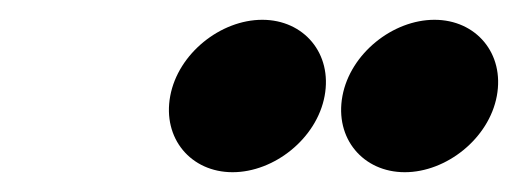

<svg xmlns="http://www.w3.org/2000/svg" viewBox="-20 -711 523 194"><path d="M152 -614C144 -571 173 -537 215 -537C257 -537 300 -571 308 -614C316 -657 287 -691 245 -691C203 -691 160 -657 152 -614ZM326 -614C318 -571 347 -537 389 -537C431 -537 474 -571 482 -614C490 -657 461 -691 419 -691C377 -691 334 -657 326 -614Z"/></svg>

Font: Charger EcoBlack
Style: Obl
Weight: 1000
Designer: Jasper
Foundry: Cannot Into Space Fonts
Version: Version 1.1